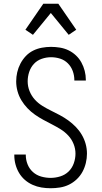

<svg xmlns="http://www.w3.org/2000/svg" viewBox="-20 -992 540 1020"><path d="M249 8Q224 8 200 4Q176 0 153.5 -10Q131 -20 112.5 -36Q94 -52 81.5 -73Q69 -94 62.5 -118Q56 -142 56 -167V-171H117V-168Q117 -143 126.5 -119Q136 -95 155 -78Q174 -61 199 -54Q224 -47 249 -47Q275 -47 300.5 -55Q326 -63 344.5 -81Q363 -99 372 -124.5Q381 -150 381 -176Q381 -202 371 -227Q361 -252 343 -271.5Q325 -291 302.5 -305Q280 -319 256.5 -331Q233 -343 210 -355.5Q187 -368 165.5 -383Q144 -398 125.5 -417.5Q107 -437 93.5 -459.5Q80 -482 73 -507.5Q66 -533 66 -560Q66 -584 71.5 -608Q77 -632 88.5 -654Q100 -676 117 -694Q134 -712 156 -723Q178 -734 202.5 -738.5Q227 -743 251 -743Q275 -743 299 -739Q323 -735 344.5 -724.5Q366 -714 383.5 -697.5Q401 -681 412.5 -660Q424 -639 430 -615.5Q436 -592 436 -568V-564H375V-566Q375 -591 366.5 -614.5Q358 -638 340.5 -655.5Q323 -673 299.5 -680.5Q276 -688 251 -688Q226 -688 201.5 -679.5Q177 -671 160 -652.5Q143 -634 135 -609.5Q127 -585 127 -560Q127 -533 137 -508Q147 -483 164.5 -463.5Q182 -444 204.5 -430Q227 -416 250.5 -404.5Q274 -393 297.5 -380.5Q321 -368 342.5 -352.5Q364 -337 382.5 -318Q401 -299 414.5 -276Q428 -253 435 -227.5Q442 -202 442 -176Q442 -151 436 -126Q430 -101 418 -79Q406 -57 387.5 -39.5Q369 -22 346.5 -11Q324 0 299 4Q274 8 249 8ZM155 -807 115 -834 210 -972H290L385 -834L345 -807L250 -923Z"/></svg>

Font: Iosevka Curly Light
Style: Regular
Weight: 300
Monospace: yes
Designer: Belleve Invis
Foundry: Belleve Invis
Version: Version 22.1.2; ttfautohint (v1.8.4)